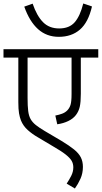

<svg xmlns="http://www.w3.org/2000/svg" viewBox="-20 -904 583 1100"><path d="M543 -574H443V-367Q443 -319 437 -292.5Q431 -266 415 -245Q399 -224 371 -210.5Q343 -197 308 -192L297 -242Q318 -246 335.5 -252.5Q353 -259 365 -271Q378 -284 384 -303Q390 -322 390 -366V-574H138V-342Q138 -297 141.5 -268.5Q145 -240 155.5 -221.5Q166 -203 185.5 -187.5Q205 -172 237 -153L332 -97Q378 -69 404.5 -47.5Q431 -26 443 -2.5Q455 21 455 52Q455 89 441 120Q427 151 409 176L362 148Q376 127 388 103.5Q400 80 400 55Q400 34 390.5 17.5Q381 1 356.5 -18.5Q332 -38 285 -65L196 -118Q166 -135 139.5 -158.5Q113 -182 100 -214Q93 -232 89 -255Q85 -278 85 -319V-574H0V-622H543ZM507 -867Q486 -776 438 -734.5Q390 -693 317 -693Q247 -693 198 -737Q149 -781 119 -866L167 -883Q191 -813 226.5 -777Q262 -741 319 -741Q377 -741 408 -776.5Q439 -812 457 -884Z"/></svg>

Font: Noto Sans Light
Style: Regular
Weight: 300
Designer: Monotype Design Team
Foundry: Monotype Imaging Inc.
Version: Version 2.007